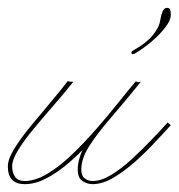

<svg xmlns="http://www.w3.org/2000/svg" viewBox="-84 -460 455 489"><path d="M256 -332Q287 -349 304 -369Q321 -389 324 -408Q326 -421 330 -430.5Q334 -440 341 -440Q346 -440 348.5 -437Q351 -434 351 -421Q351 -409 337.5 -391Q324 -373 303 -355Q282 -337 260 -324Q253 -320 251 -324Q249 -328 256 -332ZM89 -254Q92 -251 103 -252Q79 -222 52 -191Q25 -160 1 -131Q-23 -102 -38 -77.5Q-53 -53 -53 -36Q-53 -20 -45.5 -9.5Q-38 1 -21 1Q6 1 37.5 -18Q69 -37 101 -68Q133 -99 163 -133.5Q193 -168 218.5 -200Q244 -232 262 -253Q267 -249 275 -252Q232 -199 197.5 -159Q163 -119 143 -87.5Q123 -56 123 -28Q123 -12 132 -5.5Q141 1 152 1Q174 1 200 -15Q226 -31 252 -55Q278 -79 302 -104Q326 -129 343 -148L351 -141Q335 -124 311.5 -98.5Q288 -73 260.5 -48.5Q233 -24 205 -7.5Q177 9 152 9Q138 9 126 1Q114 -7 114 -28Q114 -41 117.5 -54Q121 -67 126 -78Q107 -58 82.5 -38Q58 -18 31.5 -4.5Q5 9 -21 9Q-64 9 -64 -36Q-64 -55 -47.5 -81.5Q-31 -108 -6 -138.5Q19 -169 44.5 -199Q70 -229 89 -254Z"/></svg>

Font: Kapakana Light
Style: Regular
Weight: 300
Designer: Kyosuke Nagai
Version: Version 1.000